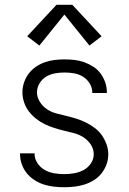

<svg xmlns="http://www.w3.org/2000/svg" viewBox="-20 -777 540 805"><path d="M249 8Q227 8 205.5 5.5Q184 3 163.5 -3.5Q143 -10 124.5 -22Q106 -34 92.5 -50.5Q79 -67 71.5 -88Q64 -109 64 -131Q64 -132 64 -132.5Q64 -133 64 -134H125Q125 -134 125 -133.5Q125 -133 125 -132Q125 -111 137 -93Q149 -75 167.5 -64.5Q186 -54 207 -50.5Q228 -47 249 -47Q270 -47 290.5 -50.5Q311 -54 329.5 -63.5Q348 -73 360.5 -91Q373 -109 373 -130Q373 -152 361 -170.5Q349 -189 330.5 -201Q312 -213 291 -218.5Q270 -224 249 -229Q228 -234 207.5 -240.5Q187 -247 167.5 -256.5Q148 -266 131 -279.5Q114 -293 101 -310Q88 -327 81 -348Q74 -369 74 -390Q74 -411 81 -431.5Q88 -452 100.5 -468.5Q113 -485 130.5 -497Q148 -509 168 -516Q188 -523 209 -525.5Q230 -528 251 -528Q272 -528 293 -525.5Q314 -523 333.5 -516Q353 -509 371 -497.5Q389 -486 401.5 -469Q414 -452 421 -432Q428 -412 428 -391Q428 -390 428 -389Q428 -388 428 -387H367Q367 -388 367 -388.5Q367 -389 367 -389Q367 -409 356 -427Q345 -445 328 -455.5Q311 -466 291 -469.5Q271 -473 251 -473Q231 -473 211 -469.5Q191 -466 174 -456Q157 -446 146 -428Q135 -410 135 -390Q135 -369 147 -350Q159 -331 177 -319Q195 -307 216 -301.5Q237 -296 258 -291Q279 -286 300 -279.5Q321 -273 340 -263.5Q359 -254 376.5 -241Q394 -228 406.5 -210.5Q419 -193 426.5 -172Q434 -151 434 -130Q434 -108 426.5 -87.5Q419 -67 405.5 -50Q392 -33 373.5 -21.5Q355 -10 334.5 -3.5Q314 3 292 5.5Q270 8 249 8ZM145 -586 94 -625 217 -757H283L406 -625L355 -586L250 -716Z"/></svg>

Font: Iosevka SS04 Light
Style: Regular
Weight: 300
Monospace: yes
Designer: Belleve Invis
Foundry: Belleve Invis
Version: Version 19.0.0; ttfautohint (v1.8.4)